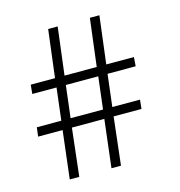

<svg xmlns="http://www.w3.org/2000/svg" viewBox="-98 -730 767 818"><g transform="rotate(-15 285.5 -321.5)"><path d="M198 -393H341L324 -251H181ZM152 0 176 -211H319L294 0H336L360 -211H483L487 -251H365L382 -393H506L509 -433H387L413 -643H371L345 -433H203L229 -643H187L161 -433H54L50 -393H157L140 -251H32L27 -211H135L110 0Z"/></g></svg>

Font: Josefin Slab Thin
Style: Regular
Weight: 400
Version: Version 2.000